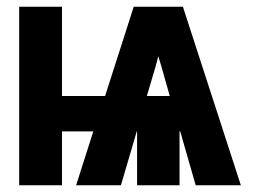

<svg xmlns="http://www.w3.org/2000/svg" viewBox="-20 -550 760 570"><path d="M37 0H164V-160H257L206 0H339L386 -160H387V0H513V-160H515L561 0H695L523 -530H377L292 -265H164V-530H37ZM416 -265 442 -353Q446 -369 450 -383Q454 -369 459 -353L484 -265Z"/></svg>

Font: Iosevka Sparkle Extrabold
Style: Regular
Weight: 800
Designer: Belleve Invis
Foundry: Belleve Invis
Version: Version 4.5.0; ttfautohint (v1.8.3)